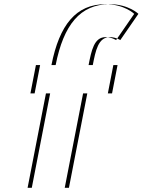

<svg xmlns="http://www.w3.org/2000/svg" viewBox="-20 -895 680 915"><path d="M245.2 -585C283 -777 362.6 -875 502.6 -875C592.6 -875 639.6 -829 639.6 -829L553.3 -704C553.3 -704 532.1 -718 503.1 -718C448.1 -718 435.4 -653 422.2 -585H540.2L514 -450H396L308.5 0H131.5L219 -450H145L171.2 -585ZM225.2 -585H151.2L125 -450H199L111.5 0H288.5L376 -450H494L520.2 -585H402.2C415.4 -653 428.1 -718 483.1 -718C512.1 -718 533.3 -704 533.3 -704L619.6 -829C619.6 -829 572.6 -875 482.6 -875C342.6 -875 263 -777 225.2 -585Z"/></svg>

Font: Hussar Plate
Style: Obl
Weight: 700
Foundry: Cannot Into Space Fonts
Version: Version 0.798247